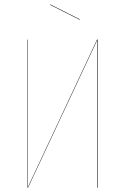

<svg xmlns="http://www.w3.org/2000/svg" viewBox="-20 -862 575 882"><path d="M210.9 -841.8 347.2 -772.9 346.2 -771 210 -839.8ZM429.2 -680.2V0H426.8V-625V-678.2L108.9 0H106V-680.2H107.9V-36.1V-2L425.8 -680.2Z"/></svg>

Font: Fira Sans Compressed Two
Style: Regular
Weight: 100
Width: 1
Designer: Carrois Corporate & Edenspiekermann AG
Foundry: Carrois Corporate GbR & Edenspiekermann AG
Version: Version 4.203;PS 004.203;hotconv 1.0.88;makeotf.lib2.5.64775